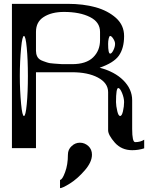

<svg xmlns="http://www.w3.org/2000/svg" viewBox="-20 -770 790 998"><path d="M578.1 -542Q578.1 -554.7 568.4 -569.3Q559.6 -583 552.7 -583Q547.9 -583 544.9 -569.3Q542 -556.6 542 -542Q542 -491.2 552.7 -491.2Q560.5 -491.2 569.3 -508.8Q578.1 -526.4 578.1 -542ZM625 -239.3Q625 -260.7 614.3 -287.1Q603.5 -312.5 594.7 -312.5Q583 -312.5 583 -239.3Q583 -220.7 589.8 -191.4Q595.7 -167 604.5 -167Q613.3 -167 619.1 -191.4Q625 -216.8 625 -239.3ZM89.8 -521.5Q83 -449.2 83 -375Q83 -300.8 89.8 -228.5Q95.7 -167 104.5 -167Q113.3 -167 119.1 -228.5Q125 -290 125 -375Q125 -460 119.1 -521.5Q113.3 -583 104.5 -583Q95.7 -583 89.8 -521.5ZM500 -604.5Q500 -655.3 447.3 -681.6Q394.5 -708 312.5 -708Q248 -708 207 -681.6Q167 -656.2 167 -604.5V-505.9Q167 -490.2 172.9 -477.5Q178.7 -464.8 193.4 -457Q201.2 -453.1 221.7 -446.3Q238.3 -440.4 260.7 -439.5Q266.6 -439.5 281.7 -438Q296.9 -436.5 303.7 -436.5H354.5Q427.7 -436.5 463.9 -471.7Q500 -506.8 500 -561.5ZM42 -750H333Q412.1 -750 476.6 -732.4Q540 -714.8 583 -676.8Q625 -638.7 625 -583V-582Q625 -519.5 597.7 -480.5Q571.3 -443.4 498 -418Q576.2 -397.5 621.1 -352.5Q667 -306.6 667 -249V-99.6Q667 -31.2 682.6 -31.2Q710 -31.2 729.5 -43.9V1Q700.2 10.7 667 10.7Q612.3 10.7 577.1 -28.3Q542 -68.4 542 -92.8V-291Q542 -338.9 488.3 -367.2Q436.5 -394.5 354.5 -394.5H167V0H42ZM458 34.2Q458 72.3 420.9 115.2Q382.8 159.2 343.8 183.6Q304.7 208 292 208V165Q303.7 165 318.4 125Q333 85.9 333 34.2Q333 6.8 352.5 -10.7Q371.1 -28.3 395.5 -28.3Q419.9 -28.3 439.5 -10.7Q458 6.8 458 34.2Z"/></svg>

Font: okolaksMetalik
Style: bold
Weight: 700
Width: 7
Version: Version 0.6